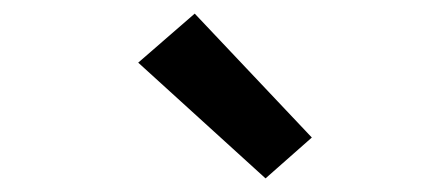

<svg xmlns="http://www.w3.org/2000/svg" viewBox="-20 -814 640 282"><path d="M370 -552 183 -722 266 -794 438 -612Z"/></svg>

Font: Iosevka SS04 SmBd Ex Obl
Style: Regular
Weight: 600
Width: 7
Italic angle: -9°
Monospace: yes
Designer: Belleve Invis
Foundry: Belleve Invis
Version: Version 19.0.0; ttfautohint (v1.8.4)